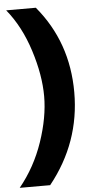

<svg xmlns="http://www.w3.org/2000/svg" viewBox="-80 -743 479 974"><g transform="rotate(-5 159.0 -255.5)"><path d="M-10 -707H141Q298 -519 298 -263Q298 -7 135 196H-20Q60 98 102 -25.5Q144 -149 144 -256.5Q144 -364 103.5 -491Q63 -618 -10 -707Z"/></g></svg>

Font: Hind Colombo
Style: Bold
Weight: 700
Designer: Jyotish Sonowal, Aditi Pimprikar
Foundry: Indian Type Foundry
Version: Version 1.000;PS 1.0;hotconv 1.0.86;makeotf.lib2.5.63406; tt